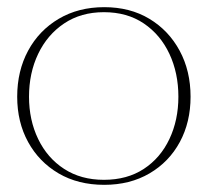

<svg xmlns="http://www.w3.org/2000/svg" viewBox="-20 -503 583 536"><path d="M271 13Q198 13 143.5 -19Q89 -51 58.5 -106.5Q28 -162 28 -233Q28 -305 58.5 -361.5Q89 -418 144 -450.5Q199 -483 271 -483Q343 -483 397 -450.5Q451 -418 481.5 -361.5Q512 -305 512 -233Q512 -162 482 -106.5Q452 -51 397.5 -19Q343 13 271 13ZM270 -1Q335 -1 381.5 -31.5Q428 -62 453 -115Q478 -168 478 -233Q478 -299 453 -352.5Q428 -406 381.5 -437.5Q335 -469 270 -469Q206 -469 159 -437.5Q112 -406 86.5 -352.5Q61 -299 61 -233Q61 -168 86.5 -115Q112 -62 159 -31.5Q206 -1 270 -1Z"/></svg>

Font: Panamera Thin
Style: Regular
Weight: 100
Designer: Bastien Sozeau
Foundry: NBR — Bastien Sozeau
Version: Version 3.003;gftools[0.9.33]